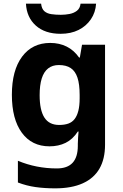

<svg xmlns="http://www.w3.org/2000/svg" viewBox="-20 -791 673 1051"><path d="M255 -556Q305 -556 345 -536Q385 -516 413 -476H417L429 -546H555V1Q555 79 524.5 132Q494 185 433 212.5Q372 240 282 240Q224 240 174.5 233Q125 226 78 208V89Q128 110 181.5 120.5Q235 131 291 131Q349 131 377.5 100Q406 69 406 7V-4Q406 -21 407.5 -39Q409 -57 410 -71H406Q378 -28 339 -9Q300 10 251 10Q154 10 99.5 -64.5Q45 -139 45 -272Q45 -406 101 -481Q157 -556 255 -556ZM302 -435Q267 -435 243.5 -416.5Q220 -398 208.5 -361.5Q197 -325 197 -270Q197 -188 223 -147.5Q249 -107 304 -107Q333 -107 354 -114.5Q375 -122 388.5 -139.5Q402 -157 409 -185Q416 -213 416 -253V-271Q416 -330 404 -366Q392 -402 367 -418.5Q342 -435 302 -435ZM506 -771Q503 -723 477.5 -685.5Q452 -648 410 -627Q368 -606 312 -606Q226 -606 176 -651Q126 -696 122 -771H205Q208 -743 222.5 -730Q237 -717 261 -713.5Q285 -710 313 -710Q337 -710 360.5 -714.5Q384 -719 401 -732Q418 -745 421 -771Z"/></svg>

Font: Noto Sans Tamil
Style: Regular
Weight: 400
Designer: Jelle Bosma - Monotype Design Team
Foundry: Monotype Imaging Inc.
Version: Version 2.003